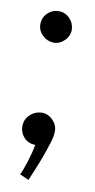

<svg xmlns="http://www.w3.org/2000/svg" viewBox="-70 -459 309 625"><g transform="rotate(10 84.0 -146.0)"><path d="M73 -321Q52 -322 36.5 -337Q21 -352 21 -373Q21 -395 36.5 -410Q52 -425 73 -425Q94 -425 109 -410Q124 -395 125 -373Q125 -352 109.5 -336.5Q94 -321 73 -321ZM21 -36Q21 -58 37 -73.5Q53 -89 76 -90Q98 -90 114 -72.5Q130 -55 128 -33Q128 -21 121 1.5Q114 24 104.5 50Q95 76 85.5 98.5Q76 121 71 133L41 120Q48 107 58 75.5Q68 44 73 17Q50 17 35.5 1.5Q21 -14 21 -36Z"/></g></svg>

Font: Kulim Park
Style: Regular
Weight: 400
Designer: Noponies / Dale Sattler
Foundry: Noponies
Version: Version 1.000; ttfautohint (v1.8.3)